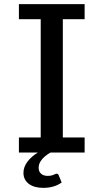

<svg xmlns="http://www.w3.org/2000/svg" viewBox="-20 -738 430 929"><path d="M190 171Q144.5 171 119 151.2Q93.5 131.5 93.5 98.5Q93.5 70 112.5 44.8Q131.5 19.5 163 0H71.5V-73H177V-645H71.5V-718H389.5V-645H284V-73H389.5V0H224.5Q211 7.5 197.8 18.2Q184.5 29 175.8 43.2Q167 57.5 167 74.5Q167 92 178.8 102.5Q190.5 113 210 113Q224.5 113 232.8 110.2Q241 107.5 245.8 105Q250.5 102.5 253.5 102.5Q261 102.5 263.5 109L278.5 145Q242 171 190 171Z"/></svg>

Font: Verano Sans Medium
Style: Regular
Weight: 500
Designer: Lukasz Dziedzic with Adam Twardoch and Botio Nikoltchev
Foundry: tyPoland Lukasz Dziedzic
Version: Version 3.001;December 28, 2019;FontCreator 12.0.0.2547 64-b